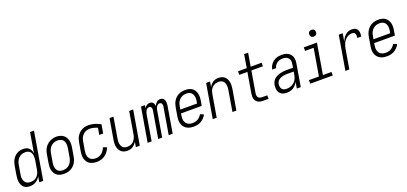

<svg xmlns="http://www.w3.org/2000/svg" viewBox="28 -1764 5944 2802"><g transform="rotate(-20 3000.0 -363.5)"><path d="M169 8Q142 8 117.5 0.5Q93 -7 75 -24Q57 -41 47 -64.5Q37 -88 33.5 -113Q30 -138 31.5 -165Q33 -192 38 -218L60 -348Q64 -372 71.5 -396Q79 -420 91.5 -442Q104 -464 122.5 -483Q141 -502 163.5 -514.5Q186 -527 210.5 -532.5Q235 -538 259 -538Q284 -538 307 -531Q330 -524 347 -508Q364 -492 373.5 -470.5Q383 -449 387 -425L439 -735H500L376 0H315L329 -87Q317 -65 299.5 -46.5Q282 -28 260.5 -15.5Q239 -3 215.5 2.5Q192 8 169 8Q169 8 169 8Q169 8 169 8ZM200 -47H201Q218 -47 236 -51Q254 -55 270 -64Q286 -73 299.5 -86.5Q313 -100 322.5 -116Q332 -132 337.5 -149.5Q343 -167 346 -184L368 -314Q371 -334 372.5 -353.5Q374 -373 371.5 -392Q369 -411 362 -428.5Q355 -446 342 -458.5Q329 -471 310.5 -477Q292 -483 273 -483Q254 -483 235.5 -479Q217 -475 199.5 -465.5Q182 -456 168 -441.5Q154 -427 144 -410Q134 -393 128.5 -375Q123 -357 120 -339L98 -209Q94 -189 93 -169.5Q92 -150 95.5 -131.5Q99 -113 107.5 -96.5Q116 -80 130 -68.5Q144 -57 162.5 -52Q181 -47 200 -47Z M700 8Q671 8 644 2Q617 -4 595 -19.5Q573 -35 558.5 -57.5Q544 -80 537.5 -106.5Q531 -133 532 -161.5Q533 -190 538 -218L560 -348Q564 -373 572.5 -398Q581 -423 595.5 -445.5Q610 -468 630.5 -486.5Q651 -505 675 -517Q699 -529 724 -535Q749 -541 775 -541Q804 -541 830.5 -533.5Q857 -526 879 -511Q901 -496 915.5 -473Q930 -450 936.5 -424Q943 -398 942.5 -369Q942 -340 937 -312L915 -182Q911 -157 902.5 -132Q894 -107 879.5 -84.5Q865 -62 844.5 -43.5Q824 -25 800 -13Q776 -1 750.5 3.5Q725 8 700 8ZM701 -47Q719 -47 738 -51Q757 -55 774.5 -64.5Q792 -74 806 -88Q820 -102 830 -119Q840 -136 846 -154.5Q852 -173 855 -191L877 -321Q880 -341 881 -360.5Q882 -380 878.5 -399Q875 -418 866.5 -434.5Q858 -451 843.5 -462Q829 -473 810 -478Q791 -483 772 -483Q753 -483 734.5 -478.5Q716 -474 699 -464.5Q682 -455 668 -441Q654 -427 644 -410Q634 -393 628.5 -375Q623 -357 620 -339L598 -209Q594 -189 593 -169.5Q592 -150 595.5 -131.5Q599 -113 607.5 -96.5Q616 -80 630 -68.5Q644 -57 662.5 -52Q681 -47 701 -47Z M1210 8Q1181 8 1152.5 2Q1124 -4 1101 -18Q1078 -32 1062.5 -54.5Q1047 -77 1039.5 -103.5Q1032 -130 1032.5 -159.5Q1033 -189 1038 -218L1060 -348Q1064 -373 1072 -397.5Q1080 -422 1094.5 -444.5Q1109 -467 1129 -485.5Q1149 -504 1172.5 -516Q1196 -528 1221 -533Q1246 -538 1272 -538Q1297 -538 1322 -534Q1347 -530 1370 -523Q1393 -516 1415 -506.5Q1437 -497 1458 -485L1435 -350H1374L1392 -455Q1364 -467 1334 -475Q1304 -483 1273 -483Q1254 -483 1235.5 -479Q1217 -475 1200 -465.5Q1183 -456 1168.5 -441.5Q1154 -427 1144 -410.5Q1134 -394 1128.5 -375.5Q1123 -357 1120 -339L1098 -209Q1094 -189 1093.5 -168.5Q1093 -148 1097 -129.5Q1101 -111 1111 -94.5Q1121 -78 1136 -67Q1151 -56 1170.5 -51.5Q1190 -47 1210 -47Q1234 -47 1258.5 -54.5Q1283 -62 1303.5 -78.5Q1324 -95 1338.5 -116.5Q1353 -138 1362 -162L1419 -143Q1407 -110 1386.5 -81Q1366 -52 1337.5 -31.5Q1309 -11 1275.5 -1.5Q1242 8 1210 8Z M1684 8Q1657 8 1632 0.5Q1607 -7 1588 -23.5Q1569 -40 1558 -63Q1547 -86 1542.5 -111.5Q1538 -137 1539.5 -164Q1541 -191 1546 -218L1599 -530H1660L1606 -209Q1602 -190 1601 -170.5Q1600 -151 1603 -133Q1606 -115 1613 -98.5Q1620 -82 1633 -70Q1646 -58 1664 -52.5Q1682 -47 1701 -47Q1701 -47 1701 -47Q1701 -47 1701 -47Q1719 -47 1736.5 -51Q1754 -55 1770.5 -64Q1787 -73 1800 -86.5Q1813 -100 1822.5 -116Q1832 -132 1837.5 -149.5Q1843 -167 1846 -184L1904 -530H1966L1876 0H1815L1829 -82Q1818 -62 1802.5 -44.5Q1787 -27 1768 -14.5Q1749 -2 1727 3Q1705 8 1684 8Z M1998 0 2088 -530H2149L2142 -486Q2149 -497 2157.5 -507Q2166 -517 2177 -524Q2188 -531 2200.5 -534.5Q2213 -538 2225 -538Q2240 -538 2253 -533Q2266 -528 2275 -517.5Q2284 -507 2288.5 -493.5Q2293 -480 2295 -466Q2301 -480 2310 -493.5Q2319 -507 2331 -517.5Q2343 -528 2358 -533Q2373 -538 2388 -538Q2403 -538 2416.5 -532.5Q2430 -527 2439 -516.5Q2448 -506 2452.5 -492.5Q2457 -479 2458.5 -464Q2460 -449 2459 -434Q2458 -419 2455 -404L2387 0H2325L2395 -414Q2398 -426 2397.5 -438Q2397 -450 2392.5 -460.5Q2388 -471 2378.5 -477Q2369 -483 2357 -483Q2347 -483 2337.5 -478.5Q2328 -474 2320.5 -466.5Q2313 -459 2308 -450Q2303 -441 2299.5 -432Q2296 -423 2293.5 -413Q2291 -403 2290 -394L2223 0H2162L2232 -414Q2234 -426 2234 -438Q2234 -450 2229.5 -460.5Q2225 -471 2215 -477Q2205 -483 2193 -483Q2184 -483 2174 -478.5Q2164 -474 2157 -466.5Q2150 -459 2145 -450Q2140 -441 2136.5 -432Q2133 -423 2130.5 -413Q2128 -403 2126 -394L2060 0Z M2716 8Q2693 8 2671.5 5Q2650 2 2630.5 -5.5Q2611 -13 2594 -25Q2577 -37 2564.5 -53.5Q2552 -70 2544.5 -89.5Q2537 -109 2534 -130.5Q2531 -152 2532.5 -174Q2534 -196 2538 -218L2560 -348Q2564 -373 2572.5 -398Q2581 -423 2595.5 -445.5Q2610 -468 2630 -486.5Q2650 -505 2674.5 -517Q2699 -529 2724.5 -533.5Q2750 -538 2775 -538Q2803 -538 2830.5 -532Q2858 -526 2880 -510.5Q2902 -495 2916 -472.5Q2930 -450 2936.5 -423.5Q2943 -397 2942.5 -368.5Q2942 -340 2937 -312L2924 -237H2602L2598 -209Q2594 -188 2593.5 -167.5Q2593 -147 2598 -128Q2603 -109 2613.5 -93Q2624 -77 2640 -66.5Q2656 -56 2675.5 -51.5Q2695 -47 2716 -47Q2736 -47 2757.5 -52Q2779 -57 2798 -68Q2817 -79 2832.5 -96Q2848 -113 2859 -132L2913 -108Q2898 -81 2876.5 -58Q2855 -35 2828.5 -20Q2802 -5 2773 1.5Q2744 8 2716 8ZM2612 -293H2872L2877 -321Q2880 -341 2881 -360.5Q2882 -380 2878.5 -398.5Q2875 -417 2866.5 -433.5Q2858 -450 2844 -461.5Q2830 -473 2811.5 -478Q2793 -483 2774 -483Q2755 -483 2736.5 -479Q2718 -475 2700.5 -465.5Q2683 -456 2668.5 -442Q2654 -428 2644 -411Q2634 -394 2628.5 -375.5Q2623 -357 2620 -339Z M3009 0 3099 -530H3160L3146 -448Q3157 -468 3172.5 -485.5Q3188 -503 3207 -515.5Q3226 -528 3248 -533Q3270 -538 3291 -538Q3317 -538 3342.5 -530.5Q3368 -523 3386.5 -506.5Q3405 -490 3416 -467Q3427 -444 3431.5 -418.5Q3436 -393 3434.5 -366Q3433 -339 3429 -312L3376 0H3315L3369 -321Q3372 -340 3373 -359.5Q3374 -379 3371.5 -397Q3369 -415 3361.5 -431.5Q3354 -448 3341 -460Q3328 -472 3310.5 -477.5Q3293 -483 3274 -483Q3274 -483 3273.5 -483Q3273 -483 3273 -483Q3256 -483 3238 -479Q3220 -475 3204 -466Q3188 -457 3174.5 -443.5Q3161 -430 3151.5 -414Q3142 -398 3137 -380.5Q3132 -363 3129 -346L3070 0Z M3795 0Q3774 0 3754 -3.5Q3734 -7 3717 -16Q3700 -25 3687.5 -40Q3675 -55 3669 -74Q3663 -93 3663 -113.5Q3663 -134 3666 -155L3720 -475H3594V-530H3730L3764 -735H3826L3791 -530H3961V-475H3782L3726 -145Q3723 -128 3724.5 -110.5Q3726 -93 3735.5 -80Q3745 -67 3761 -61Q3777 -55 3795 -55H3876V0Z M4160 8Q4160 8 4160 8Q4160 8 4160 8Q4138 8 4117.5 4Q4097 0 4079.5 -10.5Q4062 -21 4049.5 -37Q4037 -53 4031 -72.5Q4025 -92 4024.5 -114Q4024 -136 4027 -157Q4031 -181 4042 -205Q4053 -229 4072.5 -246.5Q4092 -264 4116 -275.5Q4140 -287 4164.5 -293.5Q4189 -300 4213.5 -302.5Q4238 -305 4262 -305H4366L4374 -353Q4377 -370 4377.5 -387Q4378 -404 4373 -419.5Q4368 -435 4358.5 -447.5Q4349 -460 4335.5 -468Q4322 -476 4305.5 -479.5Q4289 -483 4272 -483Q4250 -483 4227 -478Q4204 -473 4184 -459.5Q4164 -446 4150.5 -426Q4137 -406 4132 -383H4072Q4076 -406 4085.5 -427Q4095 -448 4109.5 -466.5Q4124 -485 4143.5 -499.5Q4163 -514 4184 -522.5Q4205 -531 4227.5 -534.5Q4250 -538 4272 -538Q4298 -538 4323 -533.5Q4348 -529 4369.5 -517.5Q4391 -506 4407 -487Q4423 -468 4430.5 -445Q4438 -422 4438.5 -396Q4439 -370 4434 -344L4376 0H4315L4331 -96Q4318 -73 4300 -52.5Q4282 -32 4259 -18Q4236 -4 4210.5 2Q4185 8 4160 8ZM4176 -47Q4206 -47 4236.5 -57Q4267 -67 4291.5 -88.5Q4316 -110 4329.5 -139Q4343 -168 4348 -199L4357 -249H4262Q4245 -249 4227.5 -248Q4210 -247 4192.5 -243Q4175 -239 4157.5 -232.5Q4140 -226 4125 -215Q4110 -204 4101 -187.5Q4092 -171 4089 -154Q4085 -133 4088.5 -112Q4092 -91 4103.5 -75.5Q4115 -60 4134.5 -53.5Q4154 -47 4176 -47Z M4523 0V-55H4678L4749 -475H4616V-530H4820L4740 -55H4873V0ZM4808 -628Q4795 -628 4783.5 -632.5Q4772 -637 4765 -646Q4758 -655 4756 -667.5Q4754 -680 4756 -693Q4758 -702 4762.5 -710Q4767 -718 4774.5 -723Q4782 -728 4790.5 -730Q4799 -732 4808 -732Q4820 -732 4831.5 -727.5Q4843 -723 4850 -714Q4857 -705 4859 -692.5Q4861 -680 4859 -667Q4857 -658 4852.5 -650Q4848 -642 4840.5 -637Q4833 -632 4824.5 -630Q4816 -628 4808 -628Z M5069 0 5159 -530H5220L5200 -410Q5211 -435 5226 -458.5Q5241 -482 5262 -500.5Q5283 -519 5309 -528.5Q5335 -538 5361 -538Q5379 -538 5396 -534Q5413 -530 5426.5 -520Q5440 -510 5448 -495Q5456 -480 5459.5 -463Q5463 -446 5461.5 -428Q5460 -410 5457 -392H5396Q5398 -403 5399 -413.5Q5400 -424 5399 -434Q5398 -444 5394.5 -453.5Q5391 -463 5384.5 -470Q5378 -477 5368 -480Q5358 -483 5348 -483Q5326 -483 5304 -476.5Q5282 -470 5263.5 -456Q5245 -442 5230.5 -423.5Q5216 -405 5206 -384Q5196 -363 5190.5 -342Q5185 -321 5181 -299L5130 0Z M5716 8Q5693 8 5671.5 5Q5650 2 5630.5 -5.5Q5611 -13 5594 -25Q5577 -37 5564.5 -53.5Q5552 -70 5544.5 -89.5Q5537 -109 5534 -130.5Q5531 -152 5532.5 -174Q5534 -196 5538 -218L5560 -348Q5564 -373 5572.5 -398Q5581 -423 5595.5 -445.5Q5610 -468 5630 -486.5Q5650 -505 5674.5 -517Q5699 -529 5724.5 -533.5Q5750 -538 5775 -538Q5803 -538 5830.5 -532Q5858 -526 5880 -510.5Q5902 -495 5916 -472.5Q5930 -450 5936.5 -423.5Q5943 -397 5942.5 -368.5Q5942 -340 5937 -312L5924 -237H5602L5598 -209Q5594 -188 5593.5 -167.5Q5593 -147 5598 -128Q5603 -109 5613.5 -93Q5624 -77 5640 -66.5Q5656 -56 5675.5 -51.5Q5695 -47 5716 -47Q5736 -47 5757.5 -52Q5779 -57 5798 -68Q5817 -79 5832.5 -96Q5848 -113 5859 -132L5913 -108Q5898 -81 5876.5 -58Q5855 -35 5828.5 -20Q5802 -5 5773 1.5Q5744 8 5716 8ZM5612 -293H5872L5877 -321Q5880 -341 5881 -360.5Q5882 -380 5878.5 -398.5Q5875 -417 5866.5 -433.5Q5858 -450 5844 -461.5Q5830 -473 5811.5 -478Q5793 -483 5774 -483Q5755 -483 5736.5 -479Q5718 -475 5700.5 -465.5Q5683 -456 5668.5 -442Q5654 -428 5644 -411Q5634 -394 5628.5 -375.5Q5623 -357 5620 -339Z"/></g></svg>

Font: iosevka_custom_sans_ss08 Light
Style: Italic
Weight: 300
Italic angle: -10°
Designer: Belleve Invis
Foundry: Belleve Invis
Version: Version 10.3.0; ttfautohint (v1.8.3)